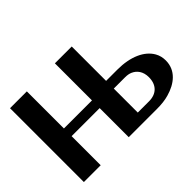

<svg xmlns="http://www.w3.org/2000/svg" viewBox="-125 -1009 1307 1307"><g transform="rotate(-45 529.0 -355.5)"><path d="M56 0H218V-280H488V0H759C801 0 840 -4 874 -14C963 -39 1036 -95 1036 -191C1036 -218 1030 -244 1017 -267C977 -338 884 -380 759 -380H650V-711H488V-354H218V-711H56ZM650 -75V-306H759C779 -306 796 -303 810 -297C847 -281 874 -247 874 -192C874 -117 829 -75 759 -75Z"/></g></svg>

Font: Aerodynamic
Style: Bd
Weight: 500
Designer: Google
Version: Version 2.000980; 2014